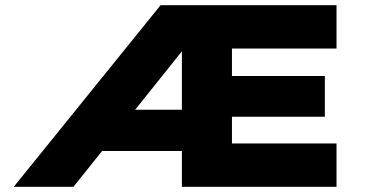

<svg xmlns="http://www.w3.org/2000/svg" viewBox="-20 -720 1416 740"><path d="M33 0 599 -700H1277V-533H874V-427H1232V-270H874V-167H1277V0H681V-138H358L479 -297H681V-568L709 -557L263 0Z"/></svg>

Font: Lexend Giga ExtraBold
Style: Regular
Weight: 800
Designer: Bonnie Shaver-Troup, Thomas Jockin
Foundry: Lexend
Version: Version 1.007